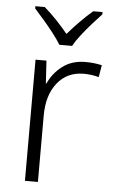

<svg xmlns="http://www.w3.org/2000/svg" viewBox="-54 -802 503 840"><g transform="rotate(5 197.0 -382.5)"><path d="M307 -541Q346 -541 379 -533L370 -480Q338 -489 304 -489Q231 -489 188 -435Q145 -381 145 -292V0H88V-532H136L142 -433H145Q165 -478 206 -509.5Q247 -541 307 -541ZM186 -606Q173 -628 152 -655Q131 -682 108 -708.5Q85 -735 67 -755V-765H108Q135 -742 162.5 -713Q190 -684 213 -656Q237 -684 265.5 -713Q294 -742 321 -765H362V-755Q343 -735 319.5 -708.5Q296 -682 275 -655Q254 -628 242 -606Z"/></g></svg>

Font: Noto Sans Myanmar Light
Style: Regular
Weight: 300
Designer: Monotype Design Team
Foundry: Monotype Imaging Inc.
Version: Version 2.107; ttfautohint (v1.8.4.7-5d5b)